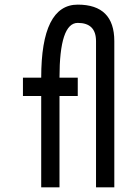

<svg xmlns="http://www.w3.org/2000/svg" viewBox="-20 -801 587 821"><path d="M78.1 -390.6V-468.8H156.2Q156.2 -781.2 312.5 -781.2Q468.8 -781.2 468.8 -625V0H390.6V-625Q390.6 -703.1 312.5 -703.1Q234.4 -703.1 234.4 -468.8H312.5V-390.6H234.4V0H156.2V-390.6Z"/></svg>

Font: Luculent
Style: Regular
Weight: 400
Monospace: yes
Designer: Andrew Kensler
Version: Version 1.0.0-845fa02f9341